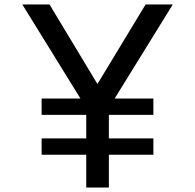

<svg xmlns="http://www.w3.org/2000/svg" viewBox="-20 -845 879 865"><path d="M368.5 0H470.5V-148H671V-221.5H470.5V-327.5H671V-401H496.5L758.5 -825H636L419 -466.5L203 -825H80.5L342.5 -401H167.5V-327.5H368.5V-221.5H167.5V-148H368.5Z"/></svg>

Font: Spartan Medium
Style: Regular
Weight: 500
Designer: Matt Bailey, Mirko Velimirovic
Foundry: Matt Bailey
Version: Version 1.003; ttfautohint (v1.8.3)